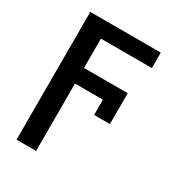

<svg xmlns="http://www.w3.org/2000/svg" viewBox="-174 -640 872 947"><g transform="rotate(30 262.0 -166.0)"><path d="M463.9 -442.4H173.8V-275.4H422.9V-99.6H333V-186.5H173.8V197.3H62.5V-530.3H463.9Z"/></g></svg>

Font: Pretendard GOV Medium
Style: Regular
Weight: 500
Designer: Base glyphs from Inter by Rasmus Andersson; Hangeul glyphs from Noto Sans CJK(Source Han Sans) by Jang Soo-young and Kan
Foundry: Kil Hyung-jin
Version: Version 1.309